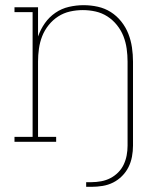

<svg xmlns="http://www.w3.org/2000/svg" viewBox="-20 -548 640 742"><path d="M313 174V156H334Q352 156 371 152.5Q390 149 406.5 140.5Q423 132 436.5 118.5Q450 105 458 88Q466 71 469.5 52.5Q473 34 473 15V-310Q473 -335 469.5 -360Q466 -385 457 -408Q448 -431 432 -451Q416 -471 395 -484.5Q374 -498 349.5 -503.5Q325 -509 300 -509Q275 -509 250.5 -503.5Q226 -498 205 -484.5Q184 -471 168 -451Q152 -431 143 -408Q134 -385 130.5 -360Q127 -335 127 -310V-19H197V0H36V-19H106V-501H36V-520H127V-407Q137 -435 153.5 -458.5Q170 -482 194 -498.5Q218 -515 246.5 -521.5Q275 -528 303 -528Q331 -528 358 -522Q385 -516 408 -501.5Q431 -487 448.5 -465Q466 -443 476 -417.5Q486 -392 490 -364.5Q494 -337 494 -310V15Q494 36 490 57.5Q486 79 476.5 98Q467 117 451.5 132.5Q436 148 417 157.5Q398 167 376.5 170.5Q355 174 334 174Z"/></svg>

Font: Iosevka Etoile Thin
Style: Regular
Weight: 100
Designer: Belleve Invis
Foundry: Belleve Invis
Version: Version 22.1.2; ttfautohint (v1.8.4)